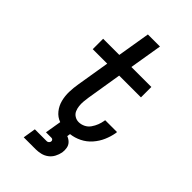

<svg xmlns="http://www.w3.org/2000/svg" viewBox="-279 -828 1135 1135"><g transform="rotate(45 288.0 -260.5)"><path d="M159 214H259Q279 214 300.5 209Q322 204 340 190.5Q358 177 368.5 157Q379 137 383 116Q386 97 382.5 78Q379 59 366 46Q353 33 336 27L339 7Q374 3 407.5 -13.5Q441 -30 466 -58.5Q491 -87 505.5 -120.5Q520 -154 526 -188L527 -198H428L427 -193Q424 -173 416.5 -153.5Q409 -134 396.5 -116Q384 -98 364.5 -88.5Q345 -79 325 -79Q307 -79 291.5 -88.5Q276 -98 269 -114Q262 -130 260 -148Q258 -166 259.5 -184.5Q261 -203 264 -222L300 -443H482V-530H315L349 -735H248L214 -530H79V-443H200L166 -236Q160 -201 159 -166Q158 -131 166.5 -98Q175 -65 196 -39Q217 -13 248 -2L231 100H277Q284 100 288 105Q292 110 291 117Q291 117 291 117Q291 117 291 117Q290 124 284 129Q278 134 272 134H172Z"/></g></svg>

Font: Iosevka Sparkle Medium Oblique
Style: Regular
Weight: 500
Italic angle: -9°
Designer: Belleve Invis
Foundry: Belleve Invis
Version: Version 4.5.0; ttfautohint (v1.8.3)